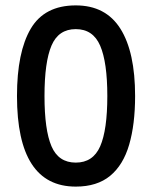

<svg xmlns="http://www.w3.org/2000/svg" viewBox="-20 -774 564 712"><path d="M481 -418Q481 -313 459 -237.5Q437 -162 388.5 -122Q340 -82 261 -82Q43 -82 43 -418Q43 -581 94 -667.5Q145 -754 261 -754Q372 -754 426.5 -667.5Q481 -581 481 -418ZM145 -418Q145 -292 171 -231.5Q197 -171 261 -171Q325 -171 351.5 -231.5Q378 -292 378 -418Q378 -543 351.5 -604.5Q325 -666 261 -666Q197 -666 171 -605Q145 -544 145 -418Z"/></svg>

Font: Noto Sans Telugu UI SemiCondensed Medium
Style: Regular
Weight: 500
Width: 4
Designer: Jelle Bosma - Monotype Design Team
Foundry: Monotype Imaging Inc.
Version: Version 2.005; ttfautohint (v1.8.4.7-5d5b)